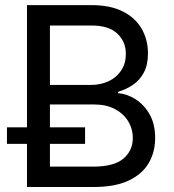

<svg xmlns="http://www.w3.org/2000/svg" viewBox="-20 -748 694 768"><path d="M87.9 0V-727.5H346.2Q421.9 -727.5 471.9 -701.9Q522 -676.3 546.9 -632.6Q571.8 -588.9 571.8 -534.7Q571.8 -488.8 555.7 -458.3Q539.6 -427.7 512.5 -409.2Q485.4 -390.6 452.6 -380.9V-375Q488.3 -372.6 522.2 -351.1Q556.2 -329.6 578.4 -290.8Q600.6 -252 600.6 -195.8Q600.6 -139.6 574.7 -95.5Q548.8 -51.3 494.4 -25.6Q439.9 0 354 0ZM179.7 -81.5H352.1Q436.5 -81.5 473.9 -113.8Q511.2 -146 511.2 -195.8Q511.2 -232.9 492.4 -263.4Q473.6 -293.9 439.2 -312Q404.8 -330.1 356.9 -330.1H179.7ZM179.7 -408.2H342.8Q382.8 -408.2 414.8 -423.3Q446.8 -438.5 465.1 -466.6Q483.4 -494.6 483.4 -532.2Q483.4 -581.1 449.5 -613.5Q415.5 -646 345.2 -646H179.7ZM7.8 -172.4V-238.8H320.3V-172.4Z"/></svg>

Font: Inter 17pt
Style: Regular
Weight: 400
Version: Version 4.001;git-66647c0bb